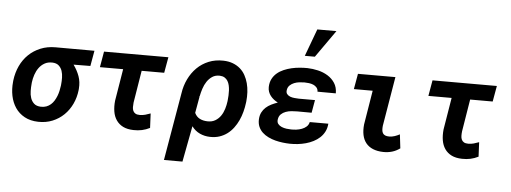

<svg xmlns="http://www.w3.org/2000/svg" viewBox="-59 -991 3640 1367"><g transform="rotate(5 1760.5 -307.5)"><path d="M570.3 -418 450.2 -417Q477.5 -379.4 492.2 -338.6Q506.8 -297.9 502.9 -250.5L502 -239.7Q496.1 -186.5 474.4 -140.4Q452.6 -94.2 417.7 -60.3Q382.8 -26.4 336.2 -7.3Q289.6 11.7 234.4 10.3Q177.2 8.8 136.5 -13.7Q95.7 -36.1 70.8 -73Q45.9 -109.9 36.1 -157.5Q26.4 -205.1 31.7 -257.3L32.7 -268.1Q39.6 -324.2 62 -372.1Q84.5 -419.9 120.6 -454.6Q156.7 -489.3 204.8 -509Q252.9 -528.8 311 -528.8L589.8 -528.3ZM164.6 -255.9Q162.1 -231.4 162.4 -204.3Q162.6 -177.2 170.4 -153.8Q178.2 -130.4 195.6 -114.7Q212.9 -99.1 244.6 -98.1Q266.6 -97.7 283.9 -104.2Q301.3 -110.8 314.9 -122.8Q328.6 -134.8 338.6 -151.1Q348.6 -167.5 355.7 -185.5Q362.8 -203.6 366.9 -222.7Q371.1 -241.7 373.5 -259.8L374.5 -270Q377 -292.5 376.5 -318.1Q376 -343.8 368.7 -365.7Q361.3 -387.7 344.7 -402.6Q328.1 -417.5 298.8 -418.5Q266.6 -419.4 243.2 -406Q219.7 -392.6 203.6 -370.6Q187.5 -348.6 178.2 -321Q168.9 -293.5 165.5 -266.1Z M1098.1 -415.5H937L899.4 -185.1Q897.5 -167.5 897.7 -152.3Q897.9 -137.2 903.3 -125.7Q908.7 -114.3 919.9 -107.7Q931.2 -101.1 951.2 -101.1Q971.7 -101.1 990.2 -106.4Q1008.8 -111.8 1027.3 -118.7L1032.2 -15.6Q1004.4 -1.5 975.8 4.6Q947.3 10.7 916 9.8Q871.1 8.8 840.8 -6.3Q810.5 -21.5 792.5 -47.9Q774.4 -74.2 768.6 -109.6Q762.7 -145 767.1 -187L804.7 -415.5H638.7L658.2 -528.3H1118.2Z M1696.8 -252.4Q1692.9 -220.2 1684.3 -188Q1675.8 -155.8 1662.1 -126.2Q1648.4 -96.7 1629.4 -71.3Q1610.4 -45.9 1585.7 -27.3Q1561 -8.8 1530.3 1.5Q1499.5 11.7 1462.4 10.7Q1422.9 9.8 1389.2 -5.9Q1355.5 -21.5 1331.5 -53.7L1282.7 203.1H1150.4L1233.4 -281.2Q1241.2 -335.4 1264.2 -382.8Q1287.1 -430.2 1322.5 -465.3Q1357.9 -500.5 1405.5 -520Q1453.1 -539.6 1510.7 -538.1Q1549.3 -537.1 1579.1 -525.6Q1608.9 -514.2 1631.1 -494.9Q1653.3 -475.6 1667.7 -449.5Q1682.1 -423.3 1690.2 -393.1Q1698.2 -362.8 1700 -329.6Q1701.7 -296.4 1698.2 -263.2ZM1565.9 -262.7Q1567.4 -277.3 1568.4 -295.2Q1569.3 -313 1568.4 -331.1Q1567.4 -349.1 1563.5 -366.5Q1559.6 -383.8 1551.3 -397.5Q1543 -411.1 1529.3 -419.7Q1515.6 -428.2 1495.1 -429.2Q1463.4 -430.2 1440.9 -415.3Q1418.5 -400.4 1403.1 -377.2Q1387.7 -354 1378.7 -325.9Q1369.6 -297.9 1364.7 -272.5L1360.8 -269H1363.8L1342.8 -150.4Q1356 -122.6 1380.1 -110.6Q1404.3 -98.6 1435.1 -98.1Q1467.3 -97.2 1490.5 -111.1Q1513.7 -125 1529.1 -147.2Q1544.4 -169.4 1553 -197.3Q1561.5 -225.1 1564.9 -252.4Z M2065.4 -224.1Q2046.4 -224.1 2024.7 -222.2Q2002.9 -220.2 1983.6 -213.1Q1964.4 -206.1 1950.2 -192.4Q1936 -178.7 1932.6 -155.3Q1929.7 -135.3 1939.5 -123Q1949.2 -110.8 1965.3 -104Q1981.4 -97.2 2000 -94.7Q2018.6 -92.3 2032.7 -92.3Q2049.8 -91.8 2070.3 -94.2Q2090.8 -96.7 2109.6 -103.8Q2128.4 -110.8 2142.6 -123.5Q2156.7 -136.2 2161.1 -156.2H2293.9Q2291.5 -124.5 2278.8 -99.6Q2266.1 -74.7 2246.1 -56.2Q2226.1 -37.6 2200.7 -24.7Q2175.3 -11.7 2147 -3.9Q2118.7 3.9 2089.6 7.1Q2060.5 10.3 2033.2 9.8Q2009.3 9.3 1982.4 6.1Q1955.6 2.9 1929 -3.9Q1902.3 -10.7 1878.2 -22.5Q1854 -34.2 1835.7 -51.3Q1817.4 -68.4 1807.4 -91.6Q1797.4 -114.7 1798.8 -145.5Q1800.3 -172.9 1810.8 -193.6Q1821.3 -214.4 1838.1 -229.7Q1855 -245.1 1877 -255.9Q1898.9 -266.6 1922.4 -274.9Q1906.7 -282.7 1893.3 -293.2Q1879.9 -303.7 1869.6 -316.9Q1859.4 -330.1 1853.8 -345.7Q1848.1 -361.3 1848.6 -379.9Q1849.6 -412.6 1862.3 -437.3Q1875 -461.9 1895.8 -479.5Q1916.5 -497.1 1943.1 -508.5Q1969.7 -520 1998.5 -526.6Q2027.3 -533.2 2056.6 -535.6Q2085.9 -538.1 2111.8 -537.6Q2149.4 -536.6 2187.7 -527.6Q2226.1 -518.6 2257.3 -499.3Q2288.6 -480 2308.3 -449.7Q2328.1 -419.4 2328.1 -376L2197.3 -376.5Q2196.8 -394.5 2187 -406Q2177.2 -417.5 2162.8 -423.6Q2148.4 -429.7 2131.3 -431.9Q2114.3 -434.1 2099.6 -434.1Q2083 -434.1 2063.2 -431.9Q2043.5 -429.7 2025.9 -422.6Q2008.3 -415.5 1995.1 -403.1Q1981.9 -390.6 1978.5 -370.6Q1975.1 -351.6 1983.9 -340.6Q1992.7 -329.6 2006.8 -324.2Q2021 -318.8 2038.1 -317.4Q2055.2 -315.9 2068.4 -315.4H2184.6L2168.5 -223.6ZM2157.2 -817.9H2293.9L2156.7 -623H2085Z M2473.1 -528.3H2740.7L2681.6 -175.3Q2679.7 -158.2 2680.9 -144.8Q2682.1 -131.3 2687.7 -122.1Q2693.4 -112.8 2704.6 -107.9Q2715.8 -103 2733.9 -103Q2754.4 -103.5 2772.5 -109.6Q2790.5 -115.7 2808.1 -125L2819.8 -25.9Q2792.5 -6.3 2763.4 2.2Q2734.4 10.7 2701.2 10.3Q2657.7 9.3 2626.7 -3.7Q2595.7 -16.6 2576.7 -40.3Q2557.6 -64 2550.5 -97.7Q2543.5 -131.3 2547.9 -173.3L2587.9 -417.5H2453.6Z M3445.8 -415.5H3284.7L3247.1 -185.1Q3245.1 -167.5 3245.4 -152.3Q3245.6 -137.2 3251 -125.7Q3256.3 -114.3 3267.6 -107.7Q3278.8 -101.1 3298.8 -101.1Q3319.3 -101.1 3337.9 -106.4Q3356.4 -111.8 3375 -118.7L3379.9 -15.6Q3352.1 -1.5 3323.5 4.6Q3294.9 10.7 3263.7 9.8Q3218.8 8.8 3188.5 -6.3Q3158.2 -21.5 3140.1 -47.9Q3122.1 -74.2 3116.2 -109.6Q3110.4 -145 3114.7 -187L3152.3 -415.5H2986.3L3005.9 -528.3H3465.8Z"/></g></svg>

Font: Roboto Mono
Style: Bold Italic
Weight: 700
Designer: Google
Version: Version 2.000985; 2015; ttfautohint (v1.3)